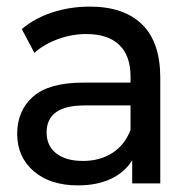

<svg xmlns="http://www.w3.org/2000/svg" viewBox="-20 -555 553 581"><path d="M410 -481C373.3 -517 320.7 -535 252 -535C212 -535 174.2 -529.2 138.5 -517.5C102.8 -505.8 72 -489 46 -467L84 -395C103.3 -412.3 127 -426.2 155 -436.5C183 -446.8 211.7 -452 241 -452C285 -452 318.3 -441 341 -419C363.7 -397 375 -365.3 375 -324V-305H232C162.7 -305 112 -290.8 80 -262.5C48 -234.2 32 -196.7 32 -150C32 -103.3 48.7 -65.7 82 -37C115.3 -8.3 160 6 216 6C254 6 287 -0.5 315 -13.5C343 -26.5 364.7 -45.3 380 -70V0H465V-320C465 -391.3 446.7 -445 410 -481ZM320.5 -92.5C295.5 -76.2 265.7 -68 231 -68C196.3 -68 169.3 -75.7 150 -91C130.7 -106.3 121 -127.3 121 -154C121 -208.7 159.3 -236 236 -236H375V-162C363.7 -132 345.5 -108.8 320.5 -92.5Z"/></svg>

Font: Rookery
Style: Regular
Weight: 400
Designer: Ryan Kimball / Julieta Ulanovsky
Foundry: Motorola Mobility LLC.
Version: Version 1.0